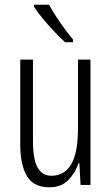

<svg xmlns="http://www.w3.org/2000/svg" viewBox="-20 -785 472 815"><path d="M364 -532V0H322L317 -92H313Q299 -50 269.5 -20Q240 10 189 10Q123 10 94.5 -37.5Q66 -85 66 -173V-532H120V-185Q120 -109 139.5 -74Q159 -39 198 -39Q254 -39 282.5 -88Q311 -137 311 -240V-532ZM188 -765Q209 -727 236.5 -687.5Q264 -648 290 -617V-606H256Q236 -624 211 -650.5Q186 -677 162.5 -705Q139 -733 124 -757V-765Z"/></svg>

Font: Noto Sans Lao UI ExtCond Light
Style: Regular
Weight: 300
Width: 2
Designer: Monotype Design Team
Foundry: Monotype Imaging Inc.
Version: Version 2.000; ttfautohint (v1.8.4.7-5d5b)